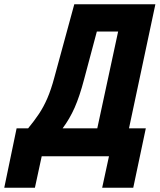

<svg xmlns="http://www.w3.org/2000/svg" viewBox="-108 -734 750 902"><path d="M-88 148 -30 -131H24Q53 -166 75 -199Q97 -232 114.5 -272.5Q132 -313 147 -369L241 -714H622L498 -131H577L518 148H372L404 0H88L56 148ZM186 -131H349L447 -586H347L287 -361Q266 -281 242.5 -228Q219 -175 186 -131Z"/></svg>

Font: Noto Sans ExtraCondensed ExtraBold
Style: Italic
Weight: 800
Width: 2
Italic angle: -12°
Designer: Monotype Design Team
Foundry: Monotype Imaging Inc.
Version: Version 2.013; ttfautohint (v1.8.4.7-5d5b)